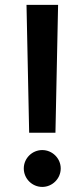

<svg xmlns="http://www.w3.org/2000/svg" viewBox="-20 -747 341 775"><path d="M214.5 -727.3H87L97.7 -211.3H203.8ZM76 -67.1C76 -25.9 109.7 7.5 150.6 7.5C191.1 7.5 225.1 -25.9 225.1 -67.1C225.1 -108 191.1 -141.3 150.6 -141.3C109.7 -141.3 76 -108 76 -67.1Z"/></svg>

Font: Magic Ui Pro Semi Bold
Style: Regular
Weight: 600
Designer: Stefan Endress, Andreas Faust
Version: Version 1.000;FEAKit 1.0